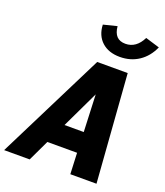

<svg xmlns="http://www.w3.org/2000/svg" viewBox="-222 -1060 1008 1172"><g transform="rotate(20 281.5 -474.0)"><path d="M-55 0 295 -700H493L545 0H375L369 -137H176L111 0ZM239 -270H364L354 -511ZM413 -776Q340 -776 296 -816Q252 -856 249 -926L337 -948Q341 -905 361 -884Q381 -863 418 -863Q488 -863 526 -940L618 -912Q589 -847 536 -811.5Q483 -776 413 -776Z"/></g></svg>

Font: Red Hat Mono
Style: Italic
Weight: 400
Italic angle: -12°
Monospace: yes
Designer: Pentagram, MCKL
Foundry: MCKL
Version: Version 1.030